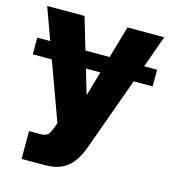

<svg xmlns="http://www.w3.org/2000/svg" viewBox="-108 -604 798 895"><g transform="rotate(15 291.5 -156.0)"><path d="M581.1 -360.8V-280.3H489.7L362.8 71.3Q337.4 142.1 297.1 173.1Q256.8 204.1 191.9 204.1H78.6V69.8H132.8Q160.2 69.8 170.7 57.6Q181.2 45.4 189.9 19L196.8 0L94.7 -280.3H2.9V-360.8H65.4L9.3 -515.6H189.5L235.4 -360.8H352.1L396.5 -515.6H574.2L518.6 -360.8ZM329.1 -280.3H259.3L293.5 -164.1H295.4Z"/></g></svg>

Font: Inter Display Extra Bold
Style: Regular
Weight: 800
Designer: Rasmus Andersson
Foundry: rsms
Version: Version 4.000;git-4fc901f